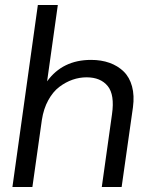

<svg xmlns="http://www.w3.org/2000/svg" viewBox="-20 -750 608 770"><path d="M211.9 -730 168.9 -423.8Q231 -509.8 345.2 -509.8Q386.2 -509.8 419.2 -498Q452.1 -486.3 475.8 -463.4Q499.5 -440.4 509.5 -403.6Q519.5 -366.7 513.2 -319.8L467.8 0H388.2L429.2 -292Q440.4 -370.1 411.9 -405Q383.3 -439.9 327.1 -439.9Q298.8 -439.9 271.2 -430.4Q243.7 -420.9 218 -401.6Q192.4 -382.3 173.6 -348.1Q154.8 -314 147.9 -269L109.9 0H29.8L131.8 -730Z"/></svg>

Font: Human Sans
Style: Italic
Weight: 400
Italic angle: -8°
Designer: Tim Radville
Foundry: Continuum
Version: Version 1.000;FEAKit 1.0